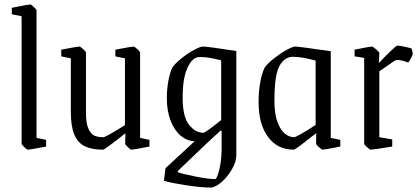

<svg xmlns="http://www.w3.org/2000/svg" viewBox="-20 -663 1879 862"><path d="M77 -18V-590L33 -599V-628Q107 -643 116 -643Q120 -643 132 -631.5Q144 -620 144 -616V-44L187 -35V-5Q114 9 105 9Q101 9 89 -2.5Q77 -14 77 -18Z M298 -161V-401L255 -410V-440Q328 -454 336 -454Q341 -454 353.5 -442.5Q366 -431 366 -427V-156Q366 -107 378 -83Q390 -59 406 -53Q422 -47 444 -47Q454 -47 541 -101V-401L498 -410V-440Q571 -454 580 -454Q584 -454 596.5 -442.5Q609 -431 609 -427V-44L651 -35V-5Q579 9 570 9Q566 9 554 -2.5Q542 -14 542 -18L543 -65Q519 -45 483 -18Q447 9 443 9Q392 9 360.5 -6.5Q329 -22 313.5 -59Q298 -96 298 -161Z M716 149 723 92 854 -29Q819 -30 790.5 -54.5Q762 -79 745.5 -122.5Q729 -166 729 -223Q729 -261 735.5 -297.5Q742 -334 753 -359Q766 -378 794 -400.5Q822 -423 850.5 -438.5Q879 -454 890 -454Q913 -454 1041 -434V33Q1041 63 1021 97.5Q1001 132 973.5 155.5Q946 179 926 179Q883 179 817.5 169Q752 159 716 149ZM973 -124V-392Q917 -407 881 -407Q867 -407 863 -405Q837 -396 818.5 -351Q800 -306 800 -225Q800 -139 828.5 -103Q857 -67 893 -67Q902 -67 973 -124ZM975 8V-75L971 -77Q905 -18 778 105V110Q796 117 855 129Q914 141 946 141Q951 141 958 121.5Q965 102 970 71.5Q975 41 975 8Z M1141 -204Q1141 -253 1148.5 -294Q1156 -335 1168 -359Q1181 -378 1209.5 -400.5Q1238 -423 1266 -438.5Q1294 -454 1305 -454Q1322 -454 1465 -433V-44L1508 -35V-5Q1436 9 1428 9Q1424 9 1411.5 -2.5Q1399 -14 1399 -18L1400 -65L1380 -50Q1306 9 1299 9Q1226 9 1183.5 -48Q1141 -105 1141 -204ZM1397 -102V-391Q1335 -408 1296 -408Q1286 -408 1278 -406Q1242 -393 1227 -349Q1212 -305 1212 -211Q1212 -153 1225.5 -116Q1239 -79 1259 -63Q1279 -47 1300 -47Q1312 -47 1397 -102Z M1615 -18V-403L1572 -410V-440Q1641 -454 1650 -454Q1654 -454 1668.5 -441.5Q1683 -429 1683 -425L1681 -380Q1705 -406 1732 -432Q1759 -458 1763 -458Q1775 -458 1796 -453.5Q1817 -449 1828 -445Q1833 -430 1833 -421Q1833 -416 1824.5 -400.5Q1816 -385 1812 -382Q1784 -394 1761 -394Q1755 -394 1718 -367Q1703 -356 1683 -343V-47L1741 -37V-5Q1654 9 1644 9Q1640 9 1627.5 -2.5Q1615 -14 1615 -18Z"/></svg>

Font: Grenze Light
Style: Regular
Weight: 300
Designer: Renata Polastri
Foundry: Omnibus-Type
Version: Version 1.002; ttfautohint (v1.8)